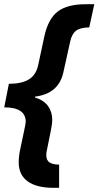

<svg xmlns="http://www.w3.org/2000/svg" viewBox="-24 -734 468 912"><path d="M98.1 -155.8Q98.1 -224.1 -3.9 -224.1L18.1 -335.9Q77.6 -335.9 112.1 -356.2Q146.5 -376.5 157.2 -423.8L187 -563Q205.6 -646 251 -679.9Q296.4 -713.9 382.8 -713.9H423.8L399.9 -604Q356 -603 336.2 -587.2Q316.4 -571.3 309.1 -535.2L276.9 -390.1Q254.9 -289.1 142.1 -274.9V-271Q183.6 -258.3 203.9 -230.7Q224.1 -203.1 224.1 -165Q224.1 -143.6 216.8 -109.9L199.2 -22.9Q195.8 -9.3 195.8 2Q195.8 28.3 212.2 38.1Q228.5 47.9 256.8 47.9V158.2H231Q149.4 158.2 107.2 127.2Q64.9 96.2 64.9 37.1Q64.9 9.3 71.8 -23.9L90.8 -113.8Q98.1 -147.5 98.1 -155.8Z"/></svg>

Font: TypoPRO Open Sans
Style: Bold Italic
Weight: 700
Italic angle: -12°
Foundry: Ascender Corporation
Version: Version 1.10